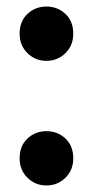

<svg xmlns="http://www.w3.org/2000/svg" viewBox="-20 -560 284 587"><path d="M122 -374Q88 -374 64 -397.5Q40 -421 40 -457Q40 -495 64 -517.5Q88 -540 122 -540Q156 -540 180 -517.5Q204 -495 204 -457Q204 -421 180 -397.5Q156 -374 122 -374ZM122 7Q88 7 64 -16.5Q40 -40 40 -76Q40 -114 64 -136.5Q88 -159 122 -159Q156 -159 180 -136.5Q204 -114 204 -76Q204 -40 180 -16.5Q156 7 122 7Z"/></svg>

Font: Montserrat Thin SemiBold
Style: Regular
Weight: 600
Version: Version 9.000